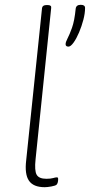

<svg xmlns="http://www.w3.org/2000/svg" viewBox="-20 -773 374 799"><path d="M166 6Q119 6 100.5 -21Q82 -48 89 -106L155 -740Q157 -752 174 -752H178Q195 -752 193 -740L128 -110Q123 -63 132.5 -46Q142 -29 173 -29Q191 -29 201 -32Q211 -35 217 -35Q222 -35 222 -28Q222 -11 215 -4Q210 0 193.5 3Q177 6 166 6ZM265 -579Q253 -579 253 -589Q253 -598 261 -613Q269 -628 279.5 -657Q290 -686 295 -737Q297 -753 316 -753Q334 -753 334 -740Q334 -718 327 -691Q320 -664 309 -638Q298 -612 286 -595.5Q274 -579 265 -579Z"/></svg>

Font: Asap Semi Condensed Semi Condensed Thin
Style: Italic
Weight: 100
Width: 4
Italic angle: -6°
Designer: Pablo Cosgaya
Foundry: Omnibus-Type
Version: Version 3.001; ttfautohint (v1.8.4.7-5d5b)